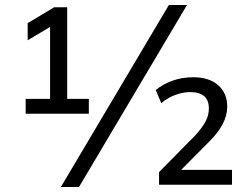

<svg xmlns="http://www.w3.org/2000/svg" viewBox="-20 -734 980 763"><path d="M82 0ZM82 -282ZM82 -282V-341H179V-627L90 -574V-642L195 -705H247V-341H333V-282ZM294 9H222L651 -714H723ZM612 0V-50L756 -196Q784 -227 797 -251.5Q810 -276 810 -303Q810 -368 736 -368Q707 -368 676 -356.5Q645 -345 621 -324L599 -376Q626 -399 664.5 -413Q703 -427 748 -427Q811 -427 847 -395.5Q883 -364 883 -310Q883 -243 814 -174L700 -59H902V0Z"/></svg>

Font: Winston
Style: Regular
Weight: 400
Designer: Original fonts by Vernon Adams / Changes by Cristiano Sobral
Foundry: Original fonts by Vernon Adams / Changes by Cristiano Sobral
Version: Version 2.503;July 17, 2020;FontCreator 13.0.0.2655 64-bit